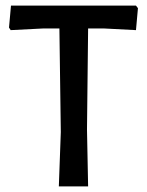

<svg xmlns="http://www.w3.org/2000/svg" viewBox="-20 -662 521 682"><path d="M463 -642 470 -633 463 -555 347 -561H293L289 -202L293 0H189L196 -193L191 -561H136L18 -555L12 -564L19 -642Z"/></svg>

Font: Alegreya Sans Medium
Style: Regular
Weight: 500
Designer: Juan Pablo del Peral
Foundry: Huerta Tipografica
Version: Version 2.007